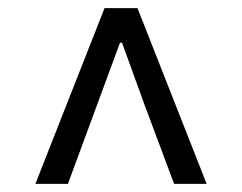

<svg xmlns="http://www.w3.org/2000/svg" viewBox="-20 -769 595 472"><path d="M67 -317H147L275 -664H280L334 -515L408 -317H488L318 -749H237Z"/></svg>

Font: Kinto Sans
Style: Regular
Weight: 400
Designer: Authors: Ryoko NISHIZUKA  (kana & ideographs); Paul D. Hunt (Latin, Greek & Cyrillic); Wenlong ZHANG  (bopomofo); Sandol
Foundry: Adobe Systems Incorporated, ookami Inc.
Version: Version 0.001